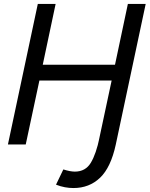

<svg xmlns="http://www.w3.org/2000/svg" viewBox="-20 -730 756 970"><path d="M171 -710H261L196 -403H561L626 -710H716L565 0H475L544 -323H179L110 0H20ZM351 220Q330 220 308 216Q286 212 263 203L300 126Q335 137 358 137Q412 137 439 92Q466 47 483 -36L492 -80H582L565 0Q540 116 485.5 168Q431 220 351 220Z"/></svg>

Font: Raleway Medium
Style: Italic
Weight: 500
Italic angle: -12°
Designer: Matt McInerney, Pablo Impallari, Rodrigo Fuenzalida
Foundry: Matt McInerney, Pablo Impallari, Rodrigo Fuenzalida
Version: Version 4.026